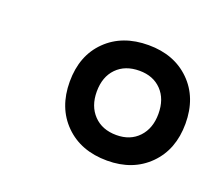

<svg xmlns="http://www.w3.org/2000/svg" viewBox="-66 -794 542 480"><g transform="rotate(20 205.0 -554.5)"><path d="M102 -555Q102 -624.4 144.5 -666.2Q187 -708 256.5 -708Q325 -708 367.5 -666Q410 -624 410 -554.8Q410 -485.7 367.6 -443.3Q325.2 -401 257 -401Q187 -401 144.5 -443.4Q102 -485.8 102 -555ZM338 -554.7Q338 -594 315.9 -617Q293.8 -640 257 -640Q219 -640 196.5 -617Q174 -594 174 -554.7Q174 -516 196.5 -492.5Q219 -469 257 -469Q293.8 -469 315.9 -492.5Q338 -516 338 -554.7Z"/></g></svg>

Font: Fixel Italic Variable Display Thin
Style: Italic
Weight: 100
Italic angle: -10°
Designer: AlfaBravo + MacPaw
Foundry: Kyrylo Tkachov, Marchela Mozhyna, Serhii Makarenko, Maria Weinstein, Zakhar Kryvoshyya
Version: Version 1.210;Glyphs 3.2 (3217)